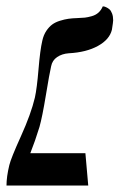

<svg xmlns="http://www.w3.org/2000/svg" viewBox="-43 -574 389 594"><path d="M64.9 -272Q71.3 -300.8 76.2 -360.1Q81.1 -419.4 87.9 -448.2Q91.8 -465.8 100.3 -478.5Q108.9 -491.2 118.7 -498.3Q128.4 -505.4 142.6 -509.8Q156.7 -514.2 168.7 -515.9Q180.7 -517.6 196.8 -518.1Q210.9 -518.6 219.7 -519.5Q228.5 -520.5 240.7 -523.9Q252.9 -527.3 261.5 -534.9Q270 -542.5 274.9 -554.2Q276.4 -554.2 278.6 -554Q280.8 -553.7 286.1 -551.3Q291.5 -548.8 295.9 -544.9Q300.3 -541 303.7 -532.2Q307.1 -523.4 307.1 -511.2Q307.1 -506.3 303.2 -481.9Q295.9 -451.7 260 -431.9Q224.1 -412.1 169.9 -409.2Q148.9 -407.7 133.8 -397.5Q118.7 -387.2 115.2 -369.1Q109.9 -346.2 98.9 -279.3Q87.9 -212.4 79.1 -181.2Q65.4 -136.7 50.8 -100.1H221.2L230 0H-22.9Q-22.9 -27.3 -14.2 -63Q-9.3 -84 22 -153.1Q53.2 -222.2 64.9 -272Z"/></svg>

Font: Common Serif
Style: Bold Italic
Weight: 700
Italic angle: -12°
Designer: Philipp H. Poll, Khaled Hosny
Foundry: Stefan Peev, Context Ltd.
Version: Version 1.026